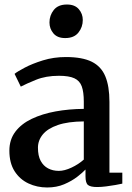

<svg xmlns="http://www.w3.org/2000/svg" viewBox="-20 -819 584 850"><path d="M189 11Q144 11 105.8 -7Q67.5 -25 44.5 -61.2Q21.5 -97.5 21.5 -152Q21.5 -201 48 -236Q74.5 -271 120.8 -293Q167 -315 226.2 -325.8Q285.5 -336.5 351 -337V-369Q351 -411.5 342 -436.5Q333 -461.5 309.2 -472.5Q285.5 -483.5 241 -483.5Q183 -483.5 139.5 -465.8Q96 -448 72 -435.5L44.5 -492Q55.5 -501.5 89 -519.2Q122.5 -537 170.2 -551.8Q218 -566.5 271.5 -566.5Q344 -566.5 386 -545.8Q428 -525 446.2 -481.2Q464.5 -437.5 464.5 -368V-54.5H521.5V-6Q510.5 -3.5 491 0Q471.5 3.5 449.8 6.2Q428 9 410 9Q381 9 369.8 0.2Q358.5 -8.5 358.5 -38.5V-68.5Q346 -55 321.8 -36.2Q297.5 -17.5 264 -3.2Q230.5 11 189 11ZM240.5 -62.5Q265.5 -62.5 296.5 -77Q327.5 -91.5 351 -112.5V-281.5Q281 -281 236 -265.5Q191 -250 169.5 -223.8Q148 -197.5 148 -165Q148 -129.5 160 -107Q172 -84.5 193 -73.5Q214 -62.5 240.5 -62.5ZM268 -650.5Q234 -650.5 216.5 -671.2Q199 -692 199 -719.5Q199 -751 218.2 -775Q237.5 -799 276 -799H277Q311 -799 328.8 -778.5Q346.5 -758 346.5 -730.5Q346.5 -699 327.2 -674.8Q308 -650.5 269 -650.5Z"/></svg>

Font: Merriweather 20pt SemiBold
Style: Regular
Weight: 600
Version: Version 2.100